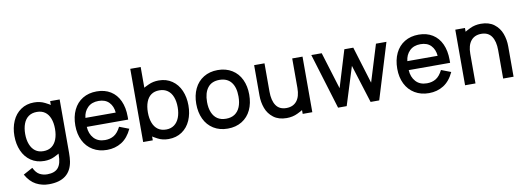

<svg xmlns="http://www.w3.org/2000/svg" viewBox="-66 -1082 4787 1746"><g transform="rotate(-10 2327.0 -209.5)"><path d="M271 243.2Q206.5 243.2 152.3 214.6Q98.1 186 59.1 117.2L146 69.8Q168.9 117.7 200.9 134.5Q232.9 151.4 271 151.4Q340.8 151.4 372.1 113.5Q403.3 75.7 403.3 -4.9V-16.6Q400.4 -12.7 359.1 7.3Q317.9 27.3 266.1 27.3Q194.8 27.3 142.3 -8.5Q89.8 -44.4 63 -106Q36.1 -167.5 36.1 -243.7Q36.1 -318.8 63 -380.4Q89.8 -441.9 141.8 -477.5Q193.8 -513.2 263.2 -513.2Q319.8 -513.2 364 -490.5Q408.2 -467.8 411.1 -463.9V-499.5H499V-6.8Q499 38.6 493.7 72.8Q465.8 243.2 271 243.2ZM272.9 -62Q318.4 -62 348.9 -84.2Q379.4 -106.4 395.3 -147.5Q411.1 -188.5 411.1 -243.7Q411.1 -298.8 395.3 -339.8Q379.4 -380.9 349.1 -402.3Q318.8 -423.8 274.4 -423.8Q228.5 -423.8 197.5 -401.6Q166.5 -379.4 151.1 -338.4Q135.7 -297.4 135.7 -243.7Q135.7 -189.5 151.9 -148.2Q168 -106.9 198.2 -84.5Q228.5 -62 272.9 -62Z M845.2 27.3Q771 27.3 714.6 -6.6Q658.2 -40.5 628.2 -101.1Q598.1 -161.6 598.1 -240.7Q598.1 -322.3 627.7 -384Q657.2 -445.8 712.6 -479.5Q768.1 -513.2 842.8 -513.2Q917 -513.2 970.7 -479.7Q1024.4 -446.3 1052.7 -384.3Q1081.1 -322.3 1081.1 -238.8V-210.9H698.7Q702.1 -146.5 739.5 -105.2Q776.9 -64 842.8 -64Q890.1 -64 925.5 -85.7Q960.9 -107.4 987.8 -161.1L1076.7 -127Q1039.6 -46.9 980.2 -9.8Q920.9 27.3 845.2 27.3ZM980.5 -293.5Q975.6 -352.5 940.9 -388.7Q906.2 -424.8 844.2 -424.8Q781.2 -424.8 743.9 -387.9Q706.5 -351.1 700.7 -293.5Z M1413.1 27.3Q1357.4 27.3 1314 4.2Q1270.5 -19 1268.6 -22V13.7H1179.7V-662.1H1275.9V-470.7Q1278.3 -473.6 1320.8 -493.4Q1363.3 -513.2 1415.5 -513.2Q1485.8 -513.2 1537.8 -477.5Q1589.8 -441.9 1616.5 -380.4Q1643.1 -318.8 1643.1 -243.7Q1643.1 -167.5 1616.5 -106Q1589.8 -44.4 1537.4 -8.5Q1484.9 27.3 1413.1 27.3ZM1406.7 -62Q1450.2 -62 1481 -84.5Q1511.7 -106.9 1527.8 -148.2Q1543.9 -189.5 1543.9 -243.7Q1543.9 -297.4 1528.3 -338.4Q1512.7 -379.4 1481.4 -401.6Q1450.2 -423.8 1405.3 -423.8Q1360.4 -423.8 1330.1 -402.3Q1299.8 -380.9 1284.2 -339.8Q1268.6 -298.8 1268.6 -243.7Q1268.6 -188.5 1284.2 -147.5Q1299.8 -106.4 1330.3 -84.2Q1360.8 -62 1406.7 -62Z M1960 27.3Q1884.3 27.3 1828.6 -7.6Q1772.9 -42.5 1744.1 -103.8Q1715.3 -165 1715.3 -243.7Q1715.3 -322.3 1744.6 -383.5Q1773.9 -444.8 1829.6 -479Q1885.3 -513.2 1960 -513.2Q2035.6 -513.2 2091.6 -478.5Q2147.5 -443.8 2176 -382.8Q2204.6 -321.8 2204.6 -243.7Q2204.6 -164.1 2175.8 -102.8Q2147 -41.5 2091.1 -7.1Q2035.2 27.3 1960 27.3ZM1960 -64Q2007.8 -64 2040 -85.4Q2072.3 -106.9 2088.9 -147.2Q2105.5 -187.5 2105.5 -243.7Q2105.5 -329.1 2068.4 -375.7Q2031.2 -422.4 1960 -422.4Q1888.2 -422.4 1851.6 -375Q1814.9 -327.6 1814.9 -243.7Q1814.9 -187 1832 -146.5Q1849.1 -106 1880.9 -85Q1912.6 -64 1960 -64Z M2503.9 25.9Q2430.2 25.9 2382.8 -10.3Q2335.4 -46.4 2315.2 -101.6Q2294.9 -156.7 2294.9 -218.8V-499.5H2390.6V-238.3Q2390.6 -155.8 2421.6 -110.1Q2452.6 -64.5 2517.1 -64.5Q2579.1 -64.5 2612.8 -106.2Q2646.5 -147.9 2646.5 -226.6V-499.5H2741.7V13.7H2652.8V-21.5Q2650.9 -18.6 2605.5 3.7Q2560.1 25.9 2503.9 25.9Z M3359.4 13.7H3279.8L3169.4 -338.4L3059.1 13.7H2979.5L2822.8 -500L2918.9 -499.5L3023.9 -158.2L3127.9 -499.5H3210.4L3314.9 -158.2L3419.9 -499.5H3516.6Z M3817.9 27.3Q3743.7 27.3 3687.3 -6.6Q3630.9 -40.5 3600.8 -101.1Q3570.8 -161.6 3570.8 -240.7Q3570.8 -322.3 3600.3 -384Q3629.9 -445.8 3685.3 -479.5Q3740.7 -513.2 3815.4 -513.2Q3889.6 -513.2 3943.4 -479.7Q3997.1 -446.3 4025.4 -384.3Q4053.7 -322.3 4053.7 -238.8V-210.9H3671.4Q3674.8 -146.5 3712.2 -105.2Q3749.5 -64 3815.4 -64Q3862.8 -64 3898.2 -85.7Q3933.6 -107.4 3960.4 -161.1L4049.3 -127Q4012.2 -46.9 3952.9 -9.8Q3893.6 27.3 3817.9 27.3ZM3953.1 -293.5Q3948.2 -352.5 3913.6 -388.7Q3878.9 -424.8 3816.9 -424.8Q3753.9 -424.8 3716.6 -387.9Q3679.2 -351.1 3673.3 -293.5Z M4600.1 13.7H4503.9V-248Q4503.9 -330.1 4472.9 -375.7Q4441.9 -421.4 4377.9 -421.4Q4315.9 -421.4 4282.2 -379.6Q4248.5 -337.9 4248.5 -259.3V13.7H4152.3V-499.5H4241.7V-464.8Q4243.7 -467.8 4288.8 -490Q4334 -512.2 4390.1 -512.2Q4464.4 -512.2 4511.7 -476.1Q4559.1 -439.9 4579.6 -384.5Q4600.1 -329.1 4600.1 -267.1Z"/></g></svg>

Font: Potro Sans Bangla
Style: Bold
Weight: 700
Designer: Jayed Ahsan Saad
Foundry: Codepotro
Version: Potro Sans Bangla;Version 0.996;CodepotroFonts;